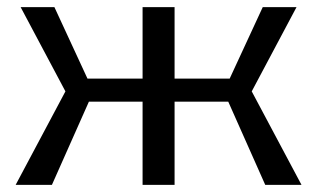

<svg xmlns="http://www.w3.org/2000/svg" viewBox="-20 -520 893 540"><path d="M726 0 622 -234H410V-299H626L719 -500H814L688 -263L828 0ZM24 0 164 -263 38 -500H133L226 -299H437V-234H230L126 0ZM381 0V-500H471V0Z"/></svg>

Font: Moderustic
Style: Regular
Weight: 400
Designer: Tural Alisoy
Foundry: TAFT Foundry
Version: Version 2.120